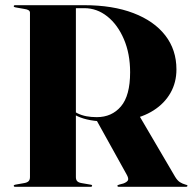

<svg xmlns="http://www.w3.org/2000/svg" viewBox="-20 -720 742 740"><path d="M660 -452.5Q660 -402 637 -361.8Q614 -321.5 572.2 -294.8Q530.5 -268 472 -257.5Q461 -256 449.2 -254.5Q437.5 -253 425.2 -252.2Q413 -251.5 400 -251.5Q357.5 -251.5 328.8 -256.8Q300 -262 279.2 -271.8Q258.5 -281.5 240.5 -295.5L246 -304.5Q262 -291.5 278.2 -283.5Q294.5 -275.5 312.8 -272Q331 -268.5 353 -268.5Q411 -268.5 446.2 -310Q481.5 -351.5 481.5 -441.5Q481.5 -513 457.5 -569Q433.5 -625 393.5 -656.8Q353.5 -688.5 305 -688.5H272.5V-37.5Q272.5 -27 277.5 -21.8Q282.5 -16.5 293.5 -14.5L328 -8.5Q332 -8 333.5 -7Q335 -6 335 -4Q335 0 329 0H38.5Q35.5 0 34.2 -1.2Q33 -2.5 33 -4Q33 -7.5 40 -8.5L74 -14.5Q85 -16.5 90.2 -21.8Q95.5 -27 95.5 -37.5V-671Q95.5 -677 90.2 -680.5Q85 -684 74 -685.5L40 -691.5Q33 -692.5 33 -696Q33 -697.5 34.2 -698.8Q35.5 -700 38.5 -700H304.5Q414.5 -700 494.2 -669.5Q574 -639 617 -583.5Q660 -528 660 -452.5ZM349 -262 513 -280.5 655 -38.5Q663.5 -24.5 673 -18.2Q682.5 -12 695 -8.5Q699 -7.5 700.8 -6.8Q702.5 -6 702.5 -4Q702.5 -2.5 701 -1.2Q699.5 0 696.5 0H438Q432.5 0 432.5 -4Q432.5 -6 434.2 -6.5Q436 -7 439.5 -8.5L456 -13Q469 -18 473 -25Q477 -32 467.5 -48.5Z"/></svg>

Font: Fraunces 120pt
Style: Bold
Weight: 700
Version: Version 1.000;[b76b70a41]